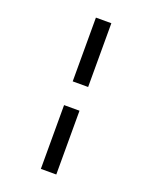

<svg xmlns="http://www.w3.org/2000/svg" viewBox="-178 -941 943 1188"><g transform="rotate(20 293.0 -347.0)"><path d="M242.2 151.4V-268.6H343.8V151.4ZM242.2 -424.8V-844.7H343.8V-424.8Z"/></g></svg>

Font: Cascadia Code NF
Style: Italic
Weight: 400
Italic angle: -10°
Monospace: yes
Designer: Aaron Bell
Foundry: Saja Typeworks
Version: Version 2404.023; ttfautohint (v1.8.4)